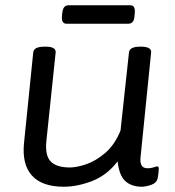

<svg xmlns="http://www.w3.org/2000/svg" viewBox="-20 -702 665 728"><path d="M222 6Q139 6 101 -36.5Q63 -79 71 -159L106 -503Q108 -525 148 -525H154Q193 -525 191 -503L156 -169Q150 -112 172.5 -89.5Q195 -67 245 -67Q271 -67 307.5 -79.5Q344 -92 379.5 -122.5Q415 -153 437 -207L469 -503Q471 -525 511 -525H515Q555 -525 553 -503L513 -107Q508 -64 539 -64Q553 -64 562.5 -67.5Q572 -71 576 -71Q582 -71 582 -63Q582 -62 581.5 -53Q581 -44 578 -27Q574 -8 553 -1Q532 6 518 6Q479 6 455.5 -15Q432 -36 426 -90Q385 -37 329 -15.5Q273 6 222 6ZM232 -612Q212 -612 215 -642L216 -652Q218 -669 224 -675.5Q230 -682 239 -682H474Q494 -682 491 -652L490 -642Q489 -625 482.5 -618.5Q476 -612 467 -612Z"/></svg>

Font: Asap Semi Expanded Semi Expanded Regular
Style: Italic
Weight: 400
Width: 6
Italic angle: -6°
Designer: Pablo Cosgaya
Foundry: Omnibus-Type
Version: Version 3.001; ttfautohint (v1.8.4.7-5d5b)